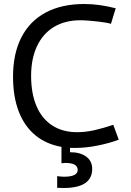

<svg xmlns="http://www.w3.org/2000/svg" viewBox="-20 -733 659 964"><path d="M442.9 115.2Q442.9 210.9 298.8 210.9Q284.7 210.9 267.1 210V151.4Q288.1 154.3 301.3 154.3Q370.1 154.3 370.1 120.1Q370.1 85 307.1 85Q300.8 85 288.6 86.9V4.4Q210.9 -9.3 156.5 -54.7Q102.1 -100.1 73.7 -174.3Q45.4 -248.5 45.4 -348.1Q45.4 -463.4 87.4 -545.4Q129.4 -627.4 209.7 -670.2Q290 -712.9 402.8 -712.9Q478 -712.9 561 -691.4L537.1 -613.3Q518.1 -619.6 474.9 -624.5Q431.6 -629.4 401.9 -630.9Q396 -631.3 384.3 -631.3Q306.2 -631.3 250.5 -597.4Q194.8 -563.5 165.5 -500.5Q136.2 -437.5 136.2 -352.1Q136.2 -263.7 163.3 -200.2Q190.4 -136.7 242.4 -103Q294.4 -69.3 367.2 -69.3Q410.2 -69.3 455.1 -79.6Q500 -89.8 548.8 -106.4L576.2 -31.7Q530.3 -14.2 470.5 -2.2Q410.6 9.8 356 9.8Q339.4 9.8 331.5 9.3V31.2Q383.3 31.2 413.1 53.5Q442.9 75.7 442.9 115.2Z"/></svg>

Font: Selawik
Style: Regular
Weight: 400
Designer: Aaron Bell
Foundry: Microsoft Corporation
Version: Version 1.01